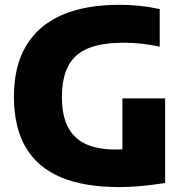

<svg xmlns="http://www.w3.org/2000/svg" viewBox="-20 -770 768 800"><path d="M476.5 9.5Q329.5 9.5 232.2 -32Q135 -73.5 86.5 -157.2Q38 -241 38 -368Q38 -493 88 -578Q138 -663 236 -706.5Q334 -750 478.5 -750Q522 -750 564 -745.5Q606 -741 645.5 -732V-575.5Q608.5 -583.5 571.5 -587.8Q534.5 -592 496 -592Q405 -592 348.2 -569Q291.5 -546 264.8 -496Q238 -446 238 -365Q238 -290 262.5 -241.8Q287 -193.5 336.5 -170.2Q386 -147 461 -147Q489.5 -147 519 -149.2Q548.5 -151.5 572.5 -155.5L490 -84.5V-360H668V-7.5Q620 0 571.8 4.8Q523.5 9.5 476.5 9.5Z"/></svg>

Font: Encode Sans SC Condensed Thin ExtraBold
Style: Regular
Weight: 800
Version: Version 3.002